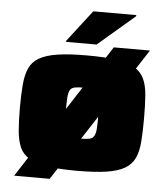

<svg xmlns="http://www.w3.org/2000/svg" viewBox="-54 -769 758 872"><g transform="rotate(5 325.0 -332.5)"><path d="M43 55 443 -565H608L205 55ZM325 8Q244 8 191.5 0Q139 -8 108 -26Q77 -44 63.5 -74Q50 -104 46 -149Q42 -194 42 -255Q42 -316 46 -361Q50 -406 63.5 -436Q77 -466 108 -484Q139 -502 191.5 -510Q244 -518 325 -518Q407 -518 459.5 -510Q512 -502 542.5 -484Q573 -466 587 -436Q601 -406 604.5 -361.5Q608 -317 608 -255Q608 -194 604.5 -149Q601 -104 587 -74Q573 -44 542.5 -26Q512 -8 459.5 0Q407 8 325 8ZM325 -139Q353 -139 368 -142Q383 -145 390 -156.5Q397 -168 398.5 -191.5Q400 -215 400 -255Q400 -296 398.5 -319Q397 -342 390 -353.5Q383 -365 368 -368Q353 -371 325 -371Q298 -371 282.5 -368Q267 -365 260.5 -353.5Q254 -342 252.5 -319Q251 -296 251 -255Q251 -215 252.5 -191.5Q254 -168 260.5 -156.5Q267 -145 283 -142Q299 -139 325 -139ZM225 -571V-576L336 -720H532V-715L364 -571Z"/></g></svg>

Font: Saira Expanded ExtraBold
Style: Regular
Weight: 800
Width: 7
Designer: Hector Gatti with collaboration of the Omnibus-Type team
Foundry: Omnibus-Type
Version: Version 1.101